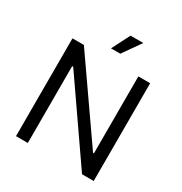

<svg xmlns="http://www.w3.org/2000/svg" viewBox="-209 -1084 1173 1237"><g transform="rotate(30 377.0 -465.0)"><path d="M666 -727.5V0H579.1L183.6 -571.3H175.8V0H87.9V-727.5H172.9L571.3 -155.3H578.1V-727.5ZM335 -795.9 403.3 -929.7H498L404.3 -795.9Z"/></g></svg>

Font: GitLab Sans
Style: Regular
Weight: 400
Designer: Rasmus Andersson
Foundry: Modifications by GitLab B.V., manufactured by rsms
Version: Version 4.000;git-c8fb6b7